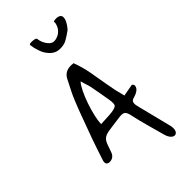

<svg xmlns="http://www.w3.org/2000/svg" viewBox="-323 -958 1234 1234"><g transform="rotate(-45 294.0 -341.5)"><path d="M359 -719Q307 -714 275 -751Q253 -773 241 -808Q229 -843 226 -871Q225 -879 239.5 -880Q254 -881 269.5 -878Q285 -875 286 -867Q290 -830 315 -800Q336 -775 365.5 -781Q395 -787 414 -806Q425 -817 430.5 -828Q436 -839 440 -855Q442 -861 440 -866Q438 -871 445 -873Q472 -878 488.5 -870.5Q505 -863 504 -845Q503 -828 493.5 -811Q484 -794 474.5 -782Q465 -770 460 -767Q435 -749 410.5 -734.5Q386 -720 359 -719ZM480 195Q466 200 451 186.5Q436 173 428 145Q412 86 395.5 27Q379 -32 366 -92Q359 -126 345.5 -134.5Q332 -143 299 -138Q281 -136 262.5 -133Q244 -130 225 -128Q188 -124 168 -116.5Q148 -109 137 -91.5Q126 -74 115 -38Q111 -25 105.5 -11.5Q100 2 90 10Q83 17 69 20Q55 23 46 20Q31 15 30 2Q29 -11 35 -25Q47 -61 59 -97.5Q71 -134 84 -170Q107 -231 129 -292.5Q151 -354 176 -415Q189 -448 205.5 -480Q222 -512 238 -544Q265 -604 341 -592Q363 -533 374.5 -470.5Q386 -408 396.5 -343.5Q407 -279 425 -214Q445 -218 465 -221.5Q485 -225 507 -229Q518 -222 518 -212Q518 -202 511 -192Q506 -185 499 -180Q492 -175 484 -171Q471 -165 456 -161Q441 -157 436 -147Q431 -135 434 -118.5Q437 -102 441 -88Q454 -35 467.5 17.5Q481 70 494 123Q502 151 498 170.5Q494 190 480 195ZM189 -190Q215 -192 239.5 -192.5Q264 -193 288 -196Q326 -201 334.5 -212Q343 -223 337 -262Q331 -298 324.5 -334Q318 -370 311 -407Q307 -424 301 -441Q295 -458 290 -478Q274 -460 256.5 -424.5Q239 -389 224 -345.5Q209 -302 199.5 -260.5Q190 -219 189 -190Z"/></g></svg>

Font: Mynerve
Style: Regular
Weight: 400
Designer: Carolina Short
Foundry: Carolina Short
Version: Version 1.000; ttfautohint (v1.8.4.7-5d5b)